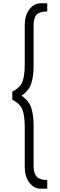

<svg xmlns="http://www.w3.org/2000/svg" viewBox="-20 -825 359 1155"><path d="M225.1 310.1Q184.1 310.1 156.5 272.9Q128.9 235.8 128.9 182.1V-55.2Q128.9 -129.4 115 -165.3Q101.1 -201.2 54.2 -225.1V-273.9Q102.1 -297.9 115.5 -334.5Q128.9 -371.1 128.9 -442.9V-676.8Q128.9 -731 156.5 -768.1Q184.1 -805.2 225.1 -805.2H264.2V-755.9Q218.3 -755.9 200.2 -736.8Q182.1 -717.8 182.1 -669.9V-428.2Q182.1 -365.2 168 -322.5Q153.8 -279.8 109.9 -249Q153.8 -219.2 168 -176.5Q182.1 -133.8 182.1 -69.8V174.8Q182.1 217.8 200.7 237.8Q219.2 257.8 264.2 257.8V310.1Z"/></svg>

Font: Oakes Grotesk
Style: Light Italic
Weight: 300
Designer: Samuel Oakes
Foundry: Samuel Oakes
Version: Version 1.0 | wf-rip DC20170320